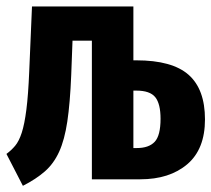

<svg xmlns="http://www.w3.org/2000/svg" viewBox="-29 -565 666 605"><path d="M391.3 -544.6V-374.9H400.5Q513.8 -374.9 565.4 -329.2Q616.9 -283.6 616.9 -188.7Q616.9 -94.9 561 -47.4Q505.1 0 412.8 0H260.5V-436.9H199.5L195.4 -328.2Q191.8 -240 183.1 -182.1Q174.4 -124.1 157.4 -86.9Q140.5 -49.7 112.6 -25.1Q84.6 -0.5 43.1 20.5L-8.7 -80Q6.7 -91.3 18.7 -105.6Q30.8 -120 39.5 -146.7Q48.2 -173.3 54.1 -219.5Q60 -265.6 63.1 -340L71.8 -544.6ZM400.5 -279.5H391.3V-98.5H402.1Q440 -98.5 458.5 -118.2Q476.9 -137.9 476.9 -190.8Q476.9 -237.9 460.3 -258.7Q443.6 -279.5 400.5 -279.5Z"/></svg>

Font: FiraCode Nerd Font Mono
Style: Bold
Weight: 700
Monospace: yes
Designer: Carrois Corporate, Edenspiekermann AG, Nikita Prokopov
Foundry: Carrois Corporate, Edenspiekermann AG, Nikita Prokopov
Version: Version 6.002;Nerd Fonts 3.3.0